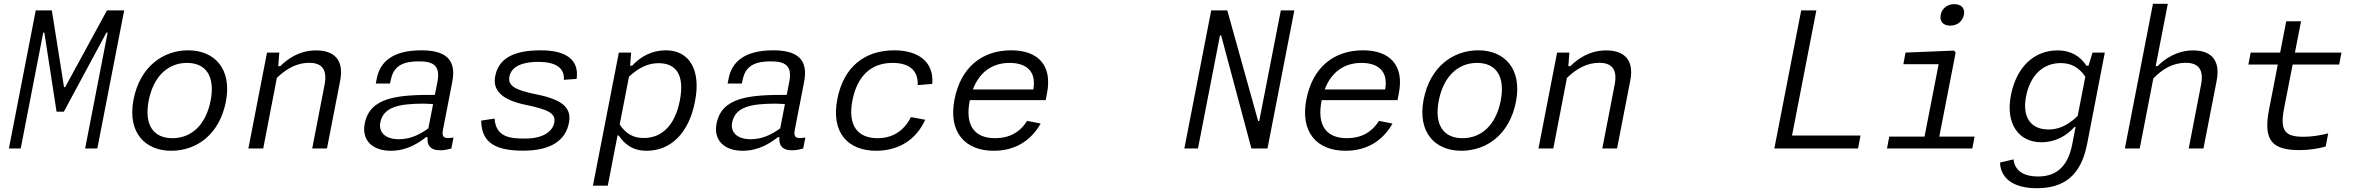

<svg xmlns="http://www.w3.org/2000/svg" viewBox="-20 -785 12440 1015"><path d="M169 -730 27 0H89.5L208.5 -612.5H214.5L279 -194.5H317.5L542.5 -612.5H549L430 0H494.5L636.5 -730H545.5L324.5 -324.5H318.5L254 -730Z M1174 -247C1208 -422.5 1112.5 -519 975 -519C841.5 -519 720 -432.5 686 -259C652 -83.5 748 12 885 12C1019 12 1140 -73.5 1174 -247ZM1093.5 -253C1067.5 -120.5 988.5 -54.5 891.5 -54.5C794.5 -54.5 740.5 -120.5 766 -253C792 -385.5 871.5 -452.5 968.5 -452.5C1065.5 -452.5 1119 -385.5 1093.5 -253Z M1708.5 0 1778.5 -359.5C1800 -471.5 1743 -518.5 1651.5 -518.5C1562.5 -518.5 1500.5 -474 1462 -435.5H1451L1456.5 -507H1391.5L1293 0H1371.5L1443.5 -373C1493 -421.5 1549.5 -453 1614 -453C1669.5 -453 1713.5 -429.5 1696 -338L1630.5 0Z M2206.5 -519C2055.5 -519 1988.5 -457 1972 -370.5L1966.5 -343.5H2041.5L2047 -366.5C2062.5 -442.5 2120.5 -460 2190 -460.5C2264 -461.5 2310.5 -443.5 2292.5 -352.5L2279 -283.5C2082 -284 1935 -272 1908 -131.5C1891 -43.5 1949 12 2045.5 12C2133 12 2192 -29 2232.5 -60H2240.5C2236.5 -22 2250.5 9.5 2307 9.5C2323.5 9.5 2343.5 6.5 2366 0L2377.5 -58C2327 -49.5 2314 -59.5 2321.5 -98L2371 -352.5C2395 -477 2328 -519 2206.5 -519ZM1990.5 -137.5C2006 -216 2081 -237 2217 -237C2232 -237 2251 -236 2269.5 -234.5L2244.5 -106.5C2198.5 -73 2149 -49 2088.5 -49C2021.5 -49 1980 -82 1990.5 -137.5Z M2838.5 -519C2685.5 -519 2614.5 -469.5 2598 -382.5C2583 -307 2634 -256.5 2758 -231C2881.5 -205.5 2919.5 -184.5 2910 -136.5C2901.5 -92 2854.5 -52.5 2756 -52.5C2680 -52.5 2601.5 -58 2594.5 -158L2524 -147.5C2524.5 -27 2605 11.5 2746 11.5C2892 11.5 2969.5 -42.5 2987.5 -135C3003 -214.5 2955 -258.5 2814 -286.5C2699 -309.5 2664 -333.5 2673 -380C2683.5 -434 2741.5 -458 2825 -458C2917.5 -458 2966 -426 2960.5 -363L3028.5 -368C3042.5 -472 2969 -519 2838.5 -519Z M3654 -248.5C3686.5 -412.5 3626.5 -519 3499.5 -519C3425.5 -519 3365.5 -485 3322 -438H3311L3316.5 -507H3251.5L3114.5 196.5H3193L3244.5 -69H3250.5C3282.5 -22.5 3323.5 12 3399 12C3524 12 3621.5 -79 3654 -248.5ZM3256 -127 3305 -379.5C3362 -432.5 3411.5 -451 3461.5 -451C3559 -451 3599 -383 3574 -254C3548.5 -121.5 3478.5 -55.5 3383 -55.5C3333 -55.5 3291 -73.5 3256 -127Z M4066.5 -519C3915.5 -519 3848.5 -457 3832 -370.5L3826.5 -343.5H3901.5L3907 -366.5C3922.5 -442.5 3980.5 -460 4050 -460.5C4124 -461.5 4170.5 -443.5 4152.5 -352.5L4139 -283.5C3942 -284 3795 -272 3768 -131.5C3751 -43.5 3809 12 3905.5 12C3993 12 4052 -29 4092.5 -60H4100.5C4096.5 -22 4110.5 9.5 4167 9.5C4183.5 9.5 4203.5 6.5 4226 0L4237.5 -58C4187 -49.5 4174 -59.5 4181.5 -98L4231 -352.5C4255 -477 4188 -519 4066.5 -519ZM3850.5 -137.5C3866 -216 3941 -237 4077 -237C4092 -237 4111 -236 4129.5 -234.5L4104.5 -106.5C4058.5 -73 4009 -49 3948.5 -49C3881.5 -49 3840 -82 3850.5 -137.5Z M4871 -152 4795.5 -166C4758 -90.5 4695.5 -54.5 4619.5 -54.5C4515.5 -54.5 4460 -119.5 4486.5 -255C4511.5 -382.5 4584.5 -452.5 4698 -452.5C4778.5 -452.5 4835 -419.5 4831.5 -335L4908.5 -341.5C4918 -462 4830 -519 4707.5 -519C4553.5 -519 4440 -434 4406.5 -261C4372 -84.5 4462.5 12 4611.5 12C4729.5 12 4823.5 -45.5 4871 -152Z M5026 -259.5C4992.5 -86.5 5081 12 5233 12C5349 12 5431 -43 5481.5 -132L5409.5 -146C5371 -83.5 5313 -54.5 5240.5 -54.5C5132.5 -54.5 5080.5 -120.5 5106.5 -253.5L5107 -255.5H5508L5515 -292.5C5543.5 -438 5469.5 -519 5325.5 -519C5170.5 -519 5059 -428.5 5026 -259.5ZM5123 -312C5157 -402.5 5225 -452.5 5317 -452.5C5403.5 -452.5 5460.5 -410 5442.5 -312Z M6595.5 0H6680.5L6822.5 -730H6751L6637 -145.5H6631L6468 -730H6383L6241 0H6313L6429.5 -598H6435.5Z M6886 -259.5C6852.5 -86.5 6941 12 7093 12C7209 12 7291 -43 7341.5 -132L7269.5 -146C7231 -83.5 7173 -54.5 7100.5 -54.5C6992.5 -54.5 6940.5 -120.5 6966.5 -253.5L6967 -255.5H7368L7375 -292.5C7403.5 -438 7329.5 -519 7185.5 -519C7030.5 -519 6919 -428.5 6886 -259.5ZM6983 -312C7017 -402.5 7085 -452.5 7177 -452.5C7263.5 -452.5 7320.5 -410 7302.5 -312Z M7994 -247C8028 -422.5 7932.5 -519 7795 -519C7661.5 -519 7540 -432.5 7506 -259C7472 -83.5 7568 12 7705 12C7839 12 7960 -73.5 7994 -247ZM7913.5 -253C7887.5 -120.5 7808.5 -54.5 7711.5 -54.5C7614.5 -54.5 7560.5 -120.5 7586 -253C7612 -385.5 7691.5 -452.5 7788.5 -452.5C7885.5 -452.5 7939 -385.5 7913.5 -253Z M8528.5 0 8598.5 -359.5C8620 -471.5 8563 -518.5 8471.5 -518.5C8382.5 -518.5 8320.5 -474 8282 -435.5H8271L8276.5 -507H8211.5L8113 0H8191.5L8263.5 -373C8313 -421.5 8369.5 -453 8434 -453C8489.5 -453 8533.5 -429.5 8516 -338L8450.5 0Z M9360 0H9802.5L9815.5 -68.5H9453.5L9582 -730H9502Z M9955.5 0H10406.5L10418.5 -63H10232L10318.5 -507L10309.5 -517.5L10053.5 -507L10042 -445.5H10228.5L10154 -63H9967.5ZM10289.5 -649.5C10326 -649.5 10355 -671 10362 -706.5C10369 -742 10348 -763 10311.5 -763C10275.5 -763 10246.5 -742 10239.5 -706.5C10232.5 -671 10253.5 -649.5 10289.5 -649.5Z M10610.5 -281C10582 -135.5 10647.5 -33 10772 -33C10846 -33 10904.5 -67 10947 -114H10952.5L10934.5 -21C10908.5 112 10834.5 148 10754 148C10682.5 148 10631.5 121 10624.5 57.5L10553 74.5C10555.5 151.5 10616 210 10747 210C10887.5 210 10980 147.5 11013.5 -24L11107 -507H11042L11021 -438H11009.5C10979.5 -484.5 10932 -518.5 10856.5 -518.5C10734 -518.5 10639.5 -431.5 10610.5 -281ZM10690.5 -275C10712.5 -386.5 10779.5 -451.5 10874 -451.5C10924 -451.5 10968 -433 11004 -379.5L10963.5 -172C10907.5 -118.5 10859.5 -100.5 10809.5 -100.5C10713 -100.5 10670 -168 10690.5 -275Z M11291.5 0 11363.5 -370.5C11412 -420.5 11468 -453 11534 -453C11589.5 -453 11633.5 -429.5 11616 -338L11550.5 0H11628.5L11698.5 -359.5C11720 -471.5 11664 -518.5 11574.5 -518.5C11488 -518.5 11424 -474 11386 -435.5H11376L11440 -765H11361.5L11213 0Z M12139 8.5C12184 8.5 12233 1.5 12274.5 -10.5L12288 -80C12247 -69.5 12203 -62 12157 -62C12060.5 -62 12031.5 -92.5 12054.5 -211L12100 -444H12346L12358 -507H12112L12144.5 -672.5H12066L12034 -507H11878L11866 -444H12021.5L11975 -205C11942.5 -37.5 11996 9 12139 8.5Z"/></svg>

Font: Monaspace Neon Light
Style: Italic
Weight: 300
Italic angle: -11°
Designer: Riley Cran & the Lettermatic Team
Foundry: Lettermatic
Version: Version 1.200 (Monaspace Neon)